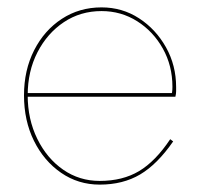

<svg xmlns="http://www.w3.org/2000/svg" viewBox="-20 -490 542 520"><path d="M250 10Q313 10 359.5 -17.5Q406 -45 449 -107L441 -113Q401 -53 356.5 -26.5Q312 0 250 0Q195 0 151 -30.5Q107 -61 81 -114Q55 -167 55 -232Q55 -297 81.5 -348.5Q108 -400 153 -430Q198 -460 255 -460Q308 -460 351.5 -432.5Q395 -405 421 -358.5Q447 -312 447 -255Q447 -246 446 -240Q445 -234 443 -229L450 -238H52V-228H455Q457 -236 457 -243Q457 -250 457 -254Q457 -313 429.5 -362Q402 -411 356.5 -440.5Q311 -470 255 -470Q195 -470 147.5 -439Q100 -408 72.5 -354Q45 -300 45 -232Q45 -163 72 -108.5Q99 -54 145.5 -22Q192 10 250 10Z"/></svg>

Font: Jost Thin
Style: Regular
Weight: 250
Version: Version 3.710